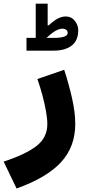

<svg xmlns="http://www.w3.org/2000/svg" viewBox="-136 -777 473 1067"><path d="M62.5 -566.4V-756.8H128.9V-635.7H133.8Q164.1 -663.1 185.8 -674.3Q207.5 -685.5 230 -685.5Q260.3 -685.5 279.5 -661.6Q298.8 -637.7 298.8 -608.9Q298.8 -552.2 262.7 -523.9Q226.6 -495.6 162.6 -495.6H11.2V-566.4ZM122.1 -566.4H162.6Q240.2 -566.4 240.2 -594.2Q240.2 -604 232.4 -610.8Q224.6 -617.7 211.9 -617.7Q193.8 -617.7 172.6 -605.7Q151.4 -593.8 122.1 -566.4ZM71.8 -337.9 220.7 -389.2Q247.6 -306.2 264.9 -229Q282.2 -151.9 282.2 -87.9Q282.2 38.1 203.6 124Q125 210 -43.9 270.5L-115.7 121.1Q7.8 80.6 67.4 33.9Q127 -12.7 127 -87.4Q127 -117.2 119.6 -158.7Q112.3 -200.2 99.9 -246.8Q87.4 -293.5 71.8 -337.9Z"/></svg>

Font: Estedad-FD ExtraBold
Style: Regular
Weight: 800
Designer: Amin Abedi
Version: Version 7.3